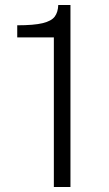

<svg xmlns="http://www.w3.org/2000/svg" viewBox="-20 -743 435 763"><path d="M194 0V-594.5H48.5V-642.5Q115 -642.5 149.8 -651Q184.5 -659.5 197.5 -677Q210.5 -694.5 211.5 -723H260V0Z"/></svg>

Font: Public Sans ExtraLight
Style: Regular
Weight: 250
Designer: The Public Sans Project Authors: Dan O. Williams and USWDS (Libre Franklin designed by Pablo Impallari and Rodrigo Fuenz
Version: Version 1.007